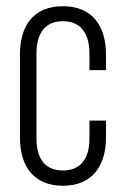

<svg xmlns="http://www.w3.org/2000/svg" viewBox="-20 -586 404 616"><path d="M320 -361V-411C320 -503 276 -566 182 -566C87 -566 44 -503 44 -411V-145C44 -54 87 10 182 10C276 10 320 -54 320 -145V-199H267V-142C267 -80 241 -39 182 -39C122 -39 97 -80 97 -142V-414C97 -476 122 -518 182 -518C241 -518 267 -476 267 -414V-361Z"/></svg>

Font: Modon Arabic
Style: Regular
Weight: 400
Designer: Ahmedzaza
Foundry: Ahmedzaza
Version: Version 2.010